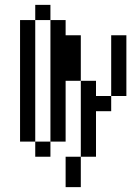

<svg xmlns="http://www.w3.org/2000/svg" viewBox="-20 -645 540 790"><path d="M250 0Q250 0 250 125H312.5Q312.5 125 312.5 0ZM312.5 0H375V-187.5H437.5V-250H375V-312.5H312.5ZM125 -62.5V0H187.5V-62.5ZM125 -62.5Q125 -62.5 125 -562.5H62.5Q62.5 -562.5 62.5 -62.5ZM187.5 -62.5H250Q250 -62.5 250 -312.5H312.5V-500H250V-562.5H187.5Q187.5 -562.5 187.5 -62.5ZM437.5 -250H500Q500 -250 500 -500H437.5Q437.5 -500 437.5 -250ZM125 -562.5H187.5V-625H125Z"/></svg>

Font: UnifontExMono
Style: Regular
Weight: 500
Version: Version 15.0.06